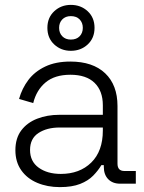

<svg xmlns="http://www.w3.org/2000/svg" viewBox="-20 -752 590 786"><path d="M43 -137Q43 -186 67 -218Q91 -250 132 -266Q173 -282 223 -282H401V-321Q401 -380 367 -413Q333 -446 268 -446Q204 -446 166.5 -414.5Q129 -383 116 -330L58 -347Q70 -390 96 -424.5Q122 -459 165 -479.5Q208 -500 268 -500Q360 -500 410.5 -452Q461 -404 461 -318V-82Q461 -52 489 -52H536V0H472Q441 0 423 -18.5Q405 -37 405 -69V-76H395Q382 -54 361.5 -33Q341 -12 308 1Q275 14 225 14Q174 14 132.5 -3.5Q91 -21 67 -55Q43 -89 43 -137ZM401 -218V-230H224Q172 -230 137.5 -207.5Q103 -185 103 -138Q103 -91 138.5 -65.5Q174 -40 229 -40Q306 -40 353.5 -86.5Q401 -133 401 -218ZM174 -638Q174 -680 202 -706Q230 -732 270 -732Q311 -732 339 -706Q367 -680 367 -638Q367 -596 339 -570Q311 -544 270 -544Q230 -544 202 -570Q174 -596 174 -638ZM319 -638Q319 -659 306 -672.5Q293 -686 270 -686Q248 -686 235 -672.5Q222 -659 222 -638Q222 -617 235 -603.5Q248 -590 270 -590Q293 -590 306 -603.5Q319 -617 319 -638Z"/></svg>

Font: Space Grotesk Frontify Light
Style: Regular
Weight: 300
Designer: Florian Karsten
Version: Version 2.000